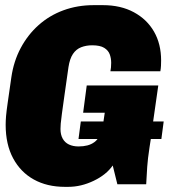

<svg xmlns="http://www.w3.org/2000/svg" viewBox="-20 -716 656 746"><path d="M232 10Q163 10 111.5 -18.5Q60 -47 31 -101Q2 -155 2 -231Q2 -246 3.5 -264.5Q5 -283 10 -317.5Q15 -352 24 -415Q33 -478 60.5 -529.5Q88 -581 130 -618.5Q172 -656 226.5 -676Q281 -696 344 -696H380Q449 -696 500 -668.5Q551 -641 578.5 -593Q606 -545 606 -481Q606 -471 605.5 -460.5Q605 -450 603 -439H409Q412 -453 412 -472Q412 -489 406.5 -504.5Q401 -520 385 -530Q369 -540 338 -540Q315 -540 295.5 -532.5Q276 -525 263.5 -506.5Q251 -488 246 -455Q236 -386 230 -342.5Q224 -299 220.5 -274Q217 -249 216 -236Q215 -223 215 -215Q215 -193 223.5 -177.5Q232 -162 248 -154.5Q264 -147 285 -147Q304 -147 319.5 -151Q335 -155 347 -164Q354 -169 359 -176H285L294 -244H382L387 -278H303L317 -384H595L575 -244H616L607 -176H566L561 -144Q554 -98 552 -68Q550 -38 548 0H436L418 -73Q393 -37 344 -13.5Q295 10 245 10Z"/></svg>

Font: Chivo Mono Medium Black
Style: Italic
Weight: 900
Italic angle: -8.05°
Monospace: yes
Version: Version 1.008